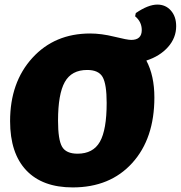

<svg xmlns="http://www.w3.org/2000/svg" viewBox="-20 -805 788 837"><path d="M297 12Q165 12 94.5 -62.5Q24 -137 24 -277Q24 -446 121 -552.5Q218 -659 373 -659Q422 -659 478.5 -645Q535 -631 552 -631Q598 -631 598 -674Q598 -710 569 -734L572 -748Q626 -785 666 -785Q702 -785 725 -759Q748 -733 748 -691Q748 -640 712.5 -600Q677 -560 618 -541Q653 -475 653 -380Q653 -201 556.5 -94.5Q460 12 297 12ZM318 -135Q386 -135 415.5 -187Q445 -239 445 -356Q445 -438 427.5 -469Q410 -500 360 -500Q292 -500 262.5 -447.5Q233 -395 233 -279Q233 -196 250.5 -165.5Q268 -135 318 -135Z"/></svg>

Font: Alegreya Sans SC Black
Style: Italic
Weight: 900
Italic angle: -7°
Designer: Juan Pablo del Peral
Foundry: Huerta Tipografica
Version: Version 2.007